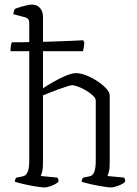

<svg xmlns="http://www.w3.org/2000/svg" viewBox="-20 -820 598 840"><path d="M174 0Q164 0 138.5 -4Q113 -8 86 -14Q59 -20 45 -25Q45 -31 47 -36Q49 -41 52 -43L77 -48Q93 -50 100.5 -66.5Q108 -83 108 -118V-596H26Q26 -612 28 -621.5Q30 -631 32 -635Q48 -635 67.5 -635Q87 -635 108 -636V-721Q108 -739 91 -744L38 -758Q39 -765 41 -771.5Q43 -778 45 -781Q54 -785 69 -789.5Q84 -794 98 -797Q112 -800 119 -800Q142 -800 155 -785Q168 -770 168 -747V-637Q208 -638 245 -639.5Q282 -641 308.5 -642Q335 -643 344 -644L349 -634Q348 -622 346.5 -612.5Q345 -603 343 -596H168V-434Q188 -447 215 -462.5Q242 -478 268.5 -489Q295 -500 313 -500Q333 -500 358 -490Q383 -480 406.5 -464.5Q430 -449 445 -432.5Q460 -416 460 -403V-105Q460 -83 456.5 -69Q453 -55 450 -50L523 -43Q524 -41 526 -36.5Q528 -32 528 -26Q520 -16 499 -8Q478 0 465 0Q455 0 430 -4Q405 -8 378 -14Q351 -20 337 -25Q337 -31 339.5 -36Q342 -41 344 -43L369 -48Q385 -50 392 -66.5Q399 -83 399 -118V-380Q399 -390 387 -401.5Q375 -413 357.5 -423.5Q340 -434 323 -440.5Q306 -447 295 -447Q289 -447 271.5 -441.5Q254 -436 233.5 -428.5Q213 -421 195 -413.5Q177 -406 168 -403V-105Q168 -83 164.5 -69Q161 -55 158 -50L231 -43Q233 -41 234.5 -36.5Q236 -32 236 -26Q228 -16 207.5 -8Q187 0 174 0Z"/></svg>

Font: Texturina 72pt ExtraLight
Style: Regular
Weight: 200
Designer: Guillermo Torres Carreño
Foundry: Omnibus-Type
Version: Version 1.002; ttfautohint (v1.8.3)